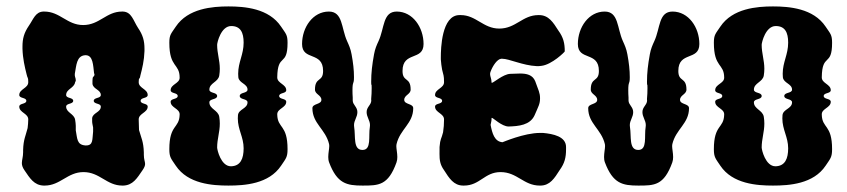

<svg xmlns="http://www.w3.org/2000/svg" viewBox="-20 -578 2639 598"><path d="M213 -343V-348C218 -374 218 -404 245 -406H247C270 -406 270 -374 273 -350C273 -350 275 -346 274 -344C272 -337 268 -342 268 -327V-317C270 -300 294 -299 294 -282C294 -271 272 -275 272 -264C272 -253 294 -257 294 -246C294 -228 269 -227 267 -210V-200C267 -193 269 -188 270 -181V-168C267 -144 271 -125 248 -125H246C219 -127 221 -146 216 -172V-177V-186C216 -192 215 -198 214 -205C211 -224 186 -227 186 -246C186 -257 208 -253 208 -264C208 -275 186 -271 186 -282C186 -301 211 -303 214 -322C215 -329 216 -320 216 -326C216 -336 214 -335 213 -343ZM417 -342C423 -365 429 -389 430 -419V-426C430 -451 425 -469 410 -491C395 -514 390 -541 363 -542H360C311 -542 290 -500 239 -500C189 -500 167 -542 118 -542H115C90 -541 84 -518 70 -498C55 -476 50 -458 50 -433V-426C51 -395 57 -370 63 -346C66 -332 68 -339 68 -322C68 -303 40 -301 40 -282C40 -271 62 -275 62 -264C62 -253 40 -257 40 -246C40 -227 68 -225 68 -206C68 -197 67 -188 66 -179C60 -155 53 -144 52 -111V-104C52 -89.1 48.1 -79.9 48.1 -70.3C48.1 -63.7 49.9 -56.9 56 -48C73 -23 86 -1 116 0H119C168 0 190 -42 240 -42C291 -42 312 0 361 0H364C394 -1 407 -23 424 -48C430.1 -56.9 431.9 -62.4 431.9 -67.4C431.9 -74.8 428 -81.1 428 -96V-103C427 -137 420 -148 413 -173C413 -182 412 -196 412 -206C412 -225 440 -227 440 -246C440 -257 418 -253 418 -264C418 -275 440 -271 440 -282C440 -301 412 -303 412 -322C412 -339 415 -328 417 -342Z M656.3 -118.6C656.3 -145.2 664.6 -166.3 664.6 -193.2C664.6 -199.8 664.1 -206.7 662.9 -214.2C659.6 -235 632.1 -238.3 632.1 -259.2C632.1 -271.3 656.3 -267 656.3 -279C656.3 -291.2 632.1 -286.8 632.1 -298.8C632.1 -319.8 659.6 -322 662.9 -342.8C664.1 -350.3 664.6 -357.2 664.6 -363.8C664.6 -390.7 656.3 -411.8 656.3 -438.4C656.3 -445.7 668.4 -496.9 700.1 -496.9C728.9 -496.9 738.8 -477.1 738.8 -445.2C738.8 -407.8 721.8 -384.6 721.8 -348.2C721.8 -344.7 722 -341.1 722.3 -337.3C724.5 -318.7 750.9 -317.5 750.9 -298.8C750.9 -286.8 726.7 -291.2 726.7 -279C726.7 -267 750.9 -271.3 750.9 -259.2C750.9 -239.5 723.4 -238.3 721.2 -219.7C720.9 -216 720.7 -212.5 720.7 -209.2C720.7 -174 738.8 -151.1 738.8 -116.1C738.8 -84 729.2 -61.1 700.1 -60.1C699.8 -60.1 699.5 -60.1 699.1 -60.1C668.2 -60.1 656.3 -111.4 656.3 -118.6ZM507.4 -444.8C507.4 -366.3 539.5 -381.3 539.5 -336C539.5 -317.9 511.5 -315.7 511.5 -297C511.5 -286 533.5 -290 533.5 -279C533.5 -268 511.5 -272 511.5 -261C511.5 -242.3 539.5 -240.1 539.5 -222C539.5 -221.6 539.5 -221.3 539.5 -221C538.5 -177 507.4 -191.1 507.4 -113.2C507.4 -87.9 512.8 -84.1 527.5 -62C565.5 -5 641.6 0 691.5 0C742.3 0 817.5 -5 855.5 -62C870.2 -84.1 875.6 -87.9 875.6 -113.2C875.6 -191.1 844.5 -177 843.5 -221C843.5 -221.3 843.5 -221.6 843.5 -222C843.5 -240.1 871.5 -242.3 871.5 -261C871.5 -272 849.5 -268 849.5 -279C849.5 -290 871.5 -286 871.5 -297C871.5 -316 843.5 -318 843.5 -337C844.5 -414.2 875.6 -368.7 875.6 -444.8C875.6 -470.1 870.2 -472.9 855.5 -495C817.5 -552 742.3 -558 691.5 -558C641.6 -558 565.5 -552 527.5 -495C512.8 -472.9 507.4 -470.1 507.4 -444.8Z M1145 -409C1139 -376 1136.1 -351.1 1136.1 -323.3C1136.1 -304.2 1137.6 -324.8 1137.6 -303.6C1137.6 -292.6 1137.2 -281.2 1136 -269C1136.3 -267.6 1136.4 -266.3 1136.4 -265.1C1136.4 -251.3 1121.9 -245.2 1121.9 -229C1121.9 -213.1 1132.4 -203.4 1132.4 -188.3C1132.4 -186.6 1132.3 -184.8 1132 -183C1127 -154 1138 -111 1109 -111C1079 -111 1088 -153 1083 -183C1082.7 -184.8 1082.6 -186.6 1082.6 -188.3C1082.6 -203.4 1093.1 -213.1 1093.1 -229C1093.1 -245.2 1078.6 -251.3 1078.6 -265.1V-274.1C1078 -281.9 1077.8 -289.4 1077.8 -296.5C1077.8 -327.5 1082.5 -312.5 1082.5 -337.6C1082.5 -359.9 1080 -382 1075 -409C1072 -426 1066.5 -437.8 1061 -450C1042.6 -490.8 1048.1 -542 1004.3 -542C954.6 -542 920.8 -492.9 920.8 -440.9C920.8 -387.6 986.3 -419.2 986.3 -357C986.3 -321.6 961 -339 961 -299C961 -284 981 -282 981 -267C981 -252 953 -256 953 -241C953 -193 994 -176 1005 -129C1005.4 -127.4 1005.5 -125.5 1005.5 -123.5C1005.5 -114.4 1002.4 -101.6 1002.4 -89C1002.4 -83.2 1003.1 -77.4 1005.1 -72.1C1030 -6 1060 0 1109 0C1159 0 1189 0 1214.9 -72.1C1216.8 -77.4 1217.5 -83.1 1217.5 -88.9C1217.5 -101.4 1214.4 -114.2 1214.4 -123.3C1214.4 -125.4 1214.6 -127.3 1215 -129C1226 -176 1267 -193 1267 -241C1267 -256 1239 -252 1239 -267C1239 -282 1259 -284 1259 -299C1259 -339 1233.7 -321.6 1233.7 -357C1233.7 -419.3 1299.2 -387.6 1299.2 -440.9C1299.2 -492.9 1265.4 -542 1215.7 -542C1171.9 -542 1177.8 -490.6 1159 -450C1153.4 -437.9 1148 -426 1145 -409Z M1360 -166C1355 -145 1351 -147 1349 -120V-113C1349 -108 1348.9 -103.3 1348.9 -98.8C1348.9 -80.6 1350.2 -65.6 1363 -48C1379 -23 1393 0 1423 0H1425C1475 0 1489 -42 1539 -42C1591 -42 1611 0 1661 0H1663C1693 0 1707 -23 1723 -48C1739 -70 1743 -88 1743 -113V-120C1743 -153 1703 -161 1671 -164H1662C1612 -164 1546 -135 1545 -135C1520 -137 1513 -163 1508 -189C1510 -202 1511 -199 1511 -210C1511 -211 1512 -211 1512 -211C1516 -211 1543 -184 1564 -184H1565C1595 -185 1631 -188 1645 -219C1657 -247 1662 -254 1662 -272C1662 -289 1657 -297 1647 -325C1639 -345 1620 -349 1600 -349C1590 -349 1579 -348 1569 -348C1547 -347 1517 -320 1512 -320C1512 -320 1511 -320 1511 -321C1511 -333.2 1506.4 -339.6 1506.4 -347.2C1506.4 -349.6 1506.8 -352.1 1508 -355C1515 -374 1529 -394 1541 -395H1543C1543.5 -395 1543.9 -395 1544.4 -395C1565.9 -395 1608 -374 1652 -372C1657 -372 1662 -372 1667 -373C1699 -377 1739 -416 1739 -418C1739 -443 1735 -461 1719 -483C1703 -508 1689 -531 1659 -531H1657C1607 -531 1587 -489 1535 -489C1485 -489 1463 -531 1415 -531H1411C1355 -531 1353 -425 1353 -400V-393C1354 -381 1355 -371 1357 -361C1361 -343 1363 -344 1363 -322C1363 -303 1335 -301 1335 -282C1335 -271 1357 -275 1357 -264C1357 -253 1335 -257 1335 -246C1335 -227 1363 -225 1363 -206C1363 -192 1362 -179 1360 -166Z M2004 -409C1998 -376 1995.1 -351.1 1995.1 -323.3C1995.1 -304.2 1996.6 -324.8 1996.6 -303.6C1996.6 -292.6 1996.2 -281.2 1995 -269C1995.3 -267.6 1995.4 -266.3 1995.4 -265.1C1995.4 -251.3 1980.9 -245.2 1980.9 -229C1980.9 -213.1 1991.4 -203.4 1991.4 -188.3C1991.4 -186.6 1991.3 -184.8 1991 -183C1986 -154 1997 -111 1968 -111C1938 -111 1947 -153 1942 -183C1941.7 -184.8 1941.6 -186.6 1941.6 -188.3C1941.6 -203.4 1952.1 -213.1 1952.1 -229C1952.1 -245.2 1937.6 -251.3 1937.6 -265.1V-274.1C1937 -281.9 1936.8 -289.4 1936.8 -296.5C1936.8 -327.5 1941.5 -312.5 1941.5 -337.6C1941.5 -359.9 1939 -382 1934 -409C1931 -426 1925.5 -437.8 1920 -450C1901.6 -490.8 1907.1 -542 1863.3 -542C1813.6 -542 1779.8 -492.9 1779.8 -440.9C1779.8 -387.6 1845.3 -419.2 1845.3 -357C1845.3 -321.6 1820 -339 1820 -299C1820 -284 1840 -282 1840 -267C1840 -252 1812 -256 1812 -241C1812 -193 1853 -176 1864 -129C1864.4 -127.4 1864.5 -125.5 1864.5 -123.5C1864.5 -114.4 1861.4 -101.6 1861.4 -89C1861.4 -83.2 1862.1 -77.4 1864.1 -72.1C1889 -6 1919 0 1968 0C2018 0 2048 0 2073.9 -72.1C2075.8 -77.4 2076.5 -83.1 2076.5 -88.9C2076.5 -101.4 2073.4 -114.2 2073.4 -123.3C2073.4 -125.4 2073.6 -127.3 2074 -129C2085 -176 2126 -193 2126 -241C2126 -256 2098 -252 2098 -267C2098 -282 2118 -284 2118 -299C2118 -339 2092.7 -321.6 2092.7 -357C2092.7 -419.3 2158.2 -387.6 2158.2 -440.9C2158.2 -492.9 2124.4 -542 2074.7 -542C2030.9 -542 2036.8 -490.6 2018 -450C2012.4 -437.9 2007 -426 2004 -409Z M2352.3 -118.6C2352.3 -145.2 2360.6 -166.3 2360.6 -193.2C2360.6 -199.8 2360.1 -206.7 2358.9 -214.2C2355.6 -235 2328.1 -238.3 2328.1 -259.2C2328.1 -271.3 2352.3 -267 2352.3 -279C2352.3 -291.2 2328.1 -286.8 2328.1 -298.8C2328.1 -319.8 2355.6 -322 2358.9 -342.8C2360.1 -350.3 2360.6 -357.2 2360.6 -363.8C2360.6 -390.7 2352.3 -411.8 2352.3 -438.4C2352.3 -445.7 2364.4 -496.9 2396.1 -496.9C2424.9 -496.9 2434.8 -477.1 2434.8 -445.2C2434.8 -407.8 2417.8 -384.6 2417.8 -348.2C2417.8 -344.7 2418 -341.1 2418.3 -337.3C2420.5 -318.7 2446.9 -317.5 2446.9 -298.8C2446.9 -286.8 2422.7 -291.2 2422.7 -279C2422.7 -267 2446.9 -271.3 2446.9 -259.2C2446.9 -239.5 2419.4 -238.3 2417.2 -219.7C2416.9 -216 2416.7 -212.5 2416.7 -209.2C2416.7 -174 2434.8 -151.1 2434.8 -116.1C2434.8 -84 2425.2 -61.1 2396.1 -60.1C2395.8 -60.1 2395.5 -60.1 2395.1 -60.1C2364.2 -60.1 2352.3 -111.4 2352.3 -118.6ZM2203.4 -444.8C2203.4 -366.3 2235.5 -381.3 2235.5 -336C2235.5 -317.9 2207.5 -315.7 2207.5 -297C2207.5 -286 2229.5 -290 2229.5 -279C2229.5 -268 2207.5 -272 2207.5 -261C2207.5 -242.3 2235.5 -240.1 2235.5 -222C2235.5 -221.6 2235.5 -221.3 2235.5 -221C2234.5 -177 2203.4 -191.1 2203.4 -113.2C2203.4 -87.9 2208.8 -84.1 2223.5 -62C2261.5 -5 2337.6 0 2387.5 0C2438.3 0 2513.5 -5 2551.5 -62C2566.2 -84.1 2571.6 -87.9 2571.6 -113.2C2571.6 -191.1 2540.5 -177 2539.5 -221C2539.5 -221.3 2539.5 -221.6 2539.5 -222C2539.5 -240.1 2567.5 -242.3 2567.5 -261C2567.5 -272 2545.5 -268 2545.5 -279C2545.5 -290 2567.5 -286 2567.5 -297C2567.5 -316 2539.5 -318 2539.5 -337C2540.5 -414.2 2571.6 -368.7 2571.6 -444.8C2571.6 -470.1 2566.2 -472.9 2551.5 -495C2513.5 -552 2438.3 -558 2387.5 -558C2337.6 -558 2261.5 -552 2223.5 -495C2208.8 -472.9 2203.4 -470.1 2203.4 -444.8Z"/></svg>

Font: Chromatic Etruscan
Style: Regular
Weight: 400
Version: Version 000.910